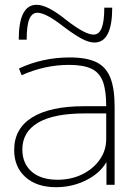

<svg xmlns="http://www.w3.org/2000/svg" viewBox="-20 -769 573 799"><path d="M213 10Q133 10 86 -32Q39 -74 39 -145Q39 -234 114 -280.5Q189 -327 330 -327H422Q422 -393 408 -430Q394 -467 360.5 -483Q327 -499 267 -499Q216 -499 166.5 -488Q117 -477 70 -456L59 -484Q108 -507 161 -518.5Q214 -530 270 -530Q340 -530 380.5 -510.5Q421 -491 439 -446Q457 -401 457 -325V0H423V-93H422Q395 -47 337.5 -18.5Q280 10 213 10ZM220 -21Q276 -21 322 -43.5Q368 -66 395 -104.5Q422 -143 422 -190V-297H332Q204 -297 138.5 -258.5Q73 -220 73 -147Q73 -89 111.5 -55Q150 -21 220 -21ZM373 -592Q350 -592 320 -608Q290 -624 246 -657Q208 -687 180.5 -701.5Q153 -716 136 -716Q113 -716 102 -689.5Q91 -663 91 -604H58Q58 -749 132 -749Q155 -749 185.5 -733.5Q216 -718 258 -684Q297 -654 324.5 -639.5Q352 -625 369 -625Q392 -625 403 -652Q414 -679 414 -737H447Q447 -592 373 -592Z"/></svg>

Font: M PLUS 1 Thin ExtraLight
Style: Regular
Weight: 250
Version: Version 1.001